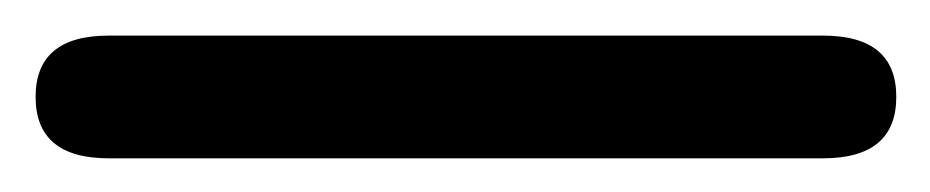

<svg xmlns="http://www.w3.org/2000/svg" viewBox="-35 -35 533 110"><path d="M436.5 -14.6Q478.5 -14.6 478.5 20.5Q478.5 55.7 436.5 55.7H27.3Q-14.6 55.7 -14.6 20.5Q-14.6 -14.6 27.3 -14.6Z"/></svg>

Font: Jura
Style: DemiBold
Weight: 600
Version: Version 2.5